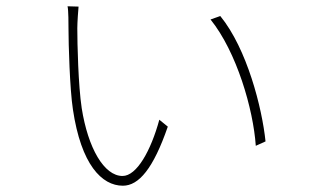

<svg xmlns="http://www.w3.org/2000/svg" viewBox="-20 -582 1040 611"><path d="M230 -561 195 -562C198 -549 198 -505 198 -489C198 -443 202 -299 212 -234C238 -58 304 9 371 9C422 9 468 -46 514 -179L487 -201C460 -102 415 -22 370 -22C311 -22 260 -111 240 -238C229 -311 226 -443 226 -492C226 -510 229 -552 230 -561ZM681 -531 650 -520C733 -417 786 -235 794 -118L825 -132C814 -239 766 -427 681 -531Z"/></svg>

Font: Harano Aji Gothic CN ExtraLight
Style: Regular
Weight: 250
Foundry: Masamichi Hosoda
Version: HaranoAjiGothicCN-ExtraLight version 20230610;ttx 4.39.4